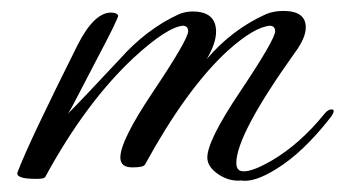

<svg xmlns="http://www.w3.org/2000/svg" viewBox="-20 -320 630 351"><path d="M421 10Q399 12 379 -1.5Q359 -15 359 -32Q359 -63 418 -151Q483 -248 483 -263Q483 -272 474 -273Q445 -271 396 -227Q321 -158 245 -19Q242 -14 222 -14Q200 -14 200 -32Q200 -63 259 -151Q324 -248 324 -263Q324 -272 315 -273Q286 -271 225 -215Q137 -133 63 3Q62 5 58.5 6Q55 7 46 7Q8 7 12 -5Q23 -34 50.5 -92Q78 -150 122 -238Q152 -297 183 -297Q193 -297 196 -292Q198 -289 154 -206Q133 -166 121 -142.5Q109 -119 104 -112Q121 -129 144.5 -154Q168 -179 199 -212Q248 -267 307 -294Q319 -299 332 -299Q375 -299 375 -262Q375 -241 358 -212Q404 -266 466 -294Q480 -300 498 -300Q539 -300 539 -270Q539 -251 520 -225Q412 -74 412 -22Q412 -11 419 -8Q434 -2 476 -26Q529 -57 574 -113Q580 -120 586 -120Q590 -120 590 -117Q590 -113 584 -105Q534 -41 485 -11Q445 14 421 10Z"/></svg>

Font: Ephesis
Style: Regular
Weight: 400
Designer: Robert E. Leuschke
Foundry: Robert E. Leuschke
Version: Version 1.010; ttfautohint (v1.8.3)